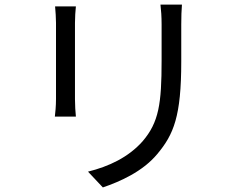

<svg xmlns="http://www.w3.org/2000/svg" viewBox="-20 -779 1040 840"><path d="M776 -759H682C685 -734 687 -706 687 -672C687 -637 687 -552 687 -514C687 -325 675 -244 604 -161C542 -91 457 -51 365 -28L430 41C503 16 603 -27 668 -105C740 -191 773 -270 773 -510C773 -548 773 -632 773 -672C773 -706 774 -734 776 -759ZM312 -751H221C223 -732 225 -697 225 -679C225 -649 225 -388 225 -346C225 -316 222 -284 220 -269H312C310 -287 308 -320 308 -345C308 -387 308 -649 308 -679C308 -703 310 -732 312 -751Z"/></svg>

Font: GenYoGothic2 TW R
Style: Regular
Weight: 400
Version: Version 2.100;PS 2.1;hotconv 16.6.51;makeotf.lib2.5.65220 DE